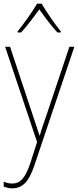

<svg xmlns="http://www.w3.org/2000/svg" viewBox="-20 -783 427 1046"><path d="M207 -763H182C158 -721 107 -650 76 -612V-606H95C128 -642 167 -694 194 -732C222 -693 259 -642 293 -606H311V-612C284 -645 231 -720 207 -763ZM8 -528 182 -9 144 109C116 191 88 217 47 217C30 217 16 213 0 207V233C16 240 30 243 47 243C103 243 138 206 167 119L385 -528H358L234 -158C218 -112 206 -78 197 -45H195C188 -68 178 -96 157 -160L35 -528Z"/></svg>

Font: Noto Sans Devanagari SemiCondensed Thin
Style: Regular
Weight: 100
Width: 4
Designer: Jelle Bosma - Monotype Design Team
Foundry: Monotype Imaging Inc.
Version: Version 2.004